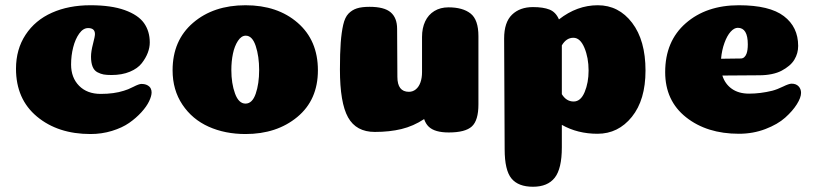

<svg xmlns="http://www.w3.org/2000/svg" viewBox="-20 -504 3111 732"><path d="M342 -374Q342 -397 316 -397Q297 -397 282 -376Q267 -355 259 -323.5Q251 -292 251 -258Q251 -208 281.5 -177Q312 -146 364 -146Q415 -146 452 -158Q467 -162 488.5 -173Q510 -184 519 -184Q533 -184 542 -179Q551 -174 554.5 -167Q558 -160 558 -152Q558 -138 548.5 -118Q539 -98 519 -76Q499 -54 472.5 -35.5Q446 -17 407 -5Q368 7 325 7Q201 7 121 -59.5Q41 -126 41 -242Q41 -316 77.5 -371.5Q114 -427 178 -455.5Q242 -484 325 -484Q404 -484 455.5 -465.5Q507 -447 529 -416Q551 -385 551 -342Q551 -323 543.5 -303Q536 -283 520.5 -263Q505 -243 475 -230.5Q445 -218 405 -218Q387 -218 375.5 -220Q364 -222 351.5 -228.5Q339 -235 333 -250Q327 -265 327 -288Q327 -308 334.5 -336.5Q342 -365 342 -374Z M968 -237Q968 -289 955 -328.5Q942 -368 917 -368Q900 -368 887 -348Q874 -328 868 -299Q862 -270 862 -237Q862 -186 876 -147.5Q890 -109 916 -109Q942 -109 955 -147Q968 -185 968 -237ZM916 7Q838 7 775.5 -21Q713 -49 675.5 -105Q638 -161 638 -236Q638 -350 716 -417Q794 -484 916 -484Q1038 -484 1115 -417Q1192 -350 1192 -236Q1192 -123 1113.5 -58Q1035 7 916 7Z M1495 -211Q1495 -154 1539 -154Q1554 -154 1565.5 -163.5Q1577 -173 1583 -190Q1589 -207 1589 -229V-363Q1589 -397 1601 -422.5Q1613 -448 1636 -462Q1659 -476 1690 -476Q1744 -476 1774 -452.5Q1804 -429 1804 -366V-106Q1804 -45 1779 -22Q1754 1 1691 1Q1664 1 1645 -4.5Q1626 -10 1614.5 -21Q1603 -32 1597 -50Q1556 -23 1510.5 -12Q1465 -1 1409 -1Q1338 -1 1307 -56.5Q1276 -112 1276 -239Q1276 -302 1279 -341.5Q1282 -381 1288.5 -409.5Q1295 -438 1308.5 -452Q1322 -466 1340.5 -472Q1359 -478 1389 -478Q1445 -478 1469.5 -457Q1494 -436 1494 -394Z M2122 58Q2122 139 2095 173.5Q2068 208 2012 208Q1956 208 1930 176.5Q1904 145 1904 65L1902 -357Q1902 -419 1932 -448Q1962 -477 2012 -477Q2051 -477 2075 -467.5Q2099 -458 2111 -430Q2180 -484 2259 -484Q2339 -484 2390 -417Q2441 -350 2441 -235Q2441 -123 2389 -58.5Q2337 6 2258 6Q2182 6 2122 -28ZM2122 -145Q2139 -117 2167 -117Q2194 -117 2209 -153Q2224 -189 2224 -235Q2224 -284 2208 -322Q2192 -360 2166 -360Q2139 -360 2122 -331Z M2797 6Q2675 6 2595.5 -57Q2516 -120 2516 -229Q2516 -347 2594.5 -415.5Q2673 -484 2797 -484Q2914 -484 2968.5 -442.5Q3023 -401 3023 -329Q3023 -315 3019.5 -302Q3016 -289 3008.5 -276.5Q3001 -264 2988.5 -253.5Q2976 -243 2960 -234.5Q2944 -226 2922 -221.5Q2900 -217 2875 -217L2734 -216Q2744 -184 2770 -165.5Q2796 -147 2836 -147Q2879 -147 2924 -158Q2943 -163 2965.5 -174Q2988 -185 2998 -185Q3015 -185 3024.5 -175Q3034 -165 3034 -150Q3034 -132 3018 -106.5Q3002 -81 2973.5 -55.5Q2945 -30 2898 -12Q2851 6 2797 6ZM2729 -280Q2798 -281 2804 -281Q2819 -281 2826 -299Q2831 -312 2831 -335Q2831 -398 2793 -398Q2779 -398 2765.5 -383Q2752 -368 2742 -340.5Q2732 -313 2729 -280Z"/></svg>

Font: Coiny
Style: Regular
Weight: 400
Version: Version 001.001